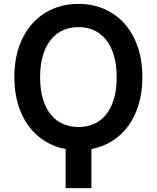

<svg xmlns="http://www.w3.org/2000/svg" viewBox="-20 -757 800 980"><path d="M706.7 -362.9Q706.7 -285.5 687.5 -222.7Q668.3 -159.8 633.9 -113.1Q599.4 -66.4 551.7 -36.8Q503.9 -7.1 446.7 3.9V203.1H315V3.9Q257.5 -6.7 209.3 -36.6Q161.2 -66.4 126.6 -113.1Q92 -159.8 72.6 -222.8Q53.3 -285.9 53.3 -362.9Q53.3 -451.3 78.1 -520.8Q103 -590.2 146.7 -638.3Q190.3 -686.4 250.4 -711.8Q310.4 -737.2 380.7 -737.2Q450.6 -737.2 510.3 -711.8Q570 -686.4 613.6 -638.3Q657.3 -590.2 682 -520.8Q706.7 -451.3 706.7 -362.9ZM575.6 -362.9Q575.6 -428.3 560.7 -476.4Q545.8 -524.5 519.7 -556.1Q493.6 -587.7 458.1 -603.2Q422.6 -618.6 380.7 -618.6Q338.8 -618.6 302.9 -603.2Q267 -587.7 240.8 -555.9Q214.5 -524.1 199.6 -476Q184.7 -427.9 184.7 -362.9Q184.7 -297.6 199.6 -249.6Q214.5 -201.7 240.9 -170.3Q267.4 -138.8 303.3 -123.8Q339.1 -108.7 380.7 -108.7Q422.6 -108.7 458.1 -123.8Q493.6 -138.8 519.7 -170.3Q545.8 -201.7 560.7 -249.6Q575.6 -297.6 575.6 -362.9Z"/></svg>

Font: Interop SemBd
Style: Regular
Weight: 600
Designer: Rasmus Andersson, Google, Jang Haemin
Foundry: jhaemin
Version: Version 1.008